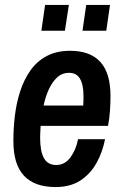

<svg xmlns="http://www.w3.org/2000/svg" viewBox="-20 -743 496 775"><path d="M204 12Q120 12 77 -33.5Q34 -79 34 -174Q34 -224 40 -275Q46 -326 61 -373Q76 -420 102 -457.5Q128 -495 168 -516.5Q208 -538 263 -538Q344 -538 385 -493Q426 -448 426 -356Q426 -328 424 -297Q422 -266 416 -235H144Q143 -219 142.5 -206Q142 -193 142 -187Q142 -132 157.5 -104.5Q173 -77 207 -77Q242 -77 264.5 -108Q287 -139 295 -181H404Q394 -129 369.5 -85Q345 -41 304.5 -14.5Q264 12 204 12ZM156 -317H316Q317 -335 317 -342.5Q317 -350 317 -355Q317 -401 303 -425Q289 -449 259 -449Q230 -449 210 -430Q190 -411 176.5 -381Q163 -351 156 -317ZM313 -619 328 -723H424L409 -619ZM147 -619 162 -723H258L242 -619Z"/></svg>

Font: Archivo Narrow SemiBold
Style: Italic
Weight: 600
Italic angle: -8°
Designer: Hector Gatti
Foundry: Omnibus-Type
Version: Version 3.002